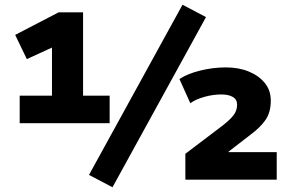

<svg xmlns="http://www.w3.org/2000/svg" viewBox="-20 -757 1227 809"><path d="M63 -238V-354H199V-571L248 -579L93 -508L44 -610L227 -705H330V-354H442V-238ZM454 32 355 -20 749 -737 848 -685ZM761 0V-109L918 -228Q949 -252 964 -271.5Q979 -291 979 -316Q979 -338 961 -348.5Q943 -359 912 -359Q878 -359 841.5 -349Q805 -339 782 -322L736 -424Q769 -446 823 -459.5Q877 -473 932 -473Q986 -473 1028.5 -455.5Q1071 -438 1096 -407Q1121 -376 1121 -333Q1121 -284 1099 -252Q1077 -220 1035 -189L943 -118V-116H1146V0Z"/></svg>

Font: Nunito Sans 7pt Black
Style: Regular
Weight: 900
Designer: Vernon Adams
Foundry: Vernon Adams
Version: Version 3.101;gftools[0.9.27]